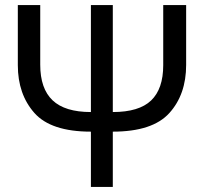

<svg xmlns="http://www.w3.org/2000/svg" viewBox="-20 -734 801 754"><path d="M711 -479Q711 -363 645 -290Q579 -217 423 -217V0H337V-217Q180 -217 115 -290.5Q50 -364 50 -478V-714H138V-480Q138 -386 186.5 -340Q235 -294 337 -294V-714H423V-294Q526 -294 573.5 -339.5Q621 -385 621 -478V-714H711Z"/></svg>

Font: Noto Sans Display
Style: Regular
Weight: 400
Designer: Monotype Design team
Foundry: Monotype Imaging Inc.
Version: Version 1.000